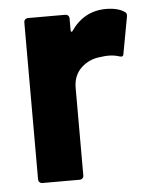

<svg xmlns="http://www.w3.org/2000/svg" viewBox="-44 -558 470 596"><g transform="rotate(-5 191.5 -260.5)"><path d="M365 -507Q373 -503 371 -492L350 -378Q349 -366 336 -371Q321 -376 301 -376Q293 -376 279 -374Q243 -371 218 -347.5Q193 -324 193 -285V-12Q193 -7 189.5 -3.5Q186 0 181 0H64Q59 0 55.5 -3.5Q52 -7 52 -12V-502Q52 -507 55.5 -510.5Q59 -514 64 -514H181Q186 -514 189.5 -510.5Q193 -507 193 -502V-464Q193 -461 195 -460Q197 -459 198 -461Q239 -521 308 -521Q344 -521 365 -507Z"/></g></svg>

Font: UMi
Style: Bold
Weight: 700
Designer: Peter Middis
Foundry: We Are UMi
Version: Version 1.0